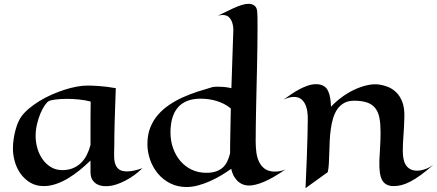

<svg xmlns="http://www.w3.org/2000/svg" viewBox="-20 -958 2295 1008"><path d="M728 -75.2Q707.5 -54.7 683.8 -37.8Q660.2 -21 636.2 -8.8Q612.3 3.4 589.8 10.7Q567.4 18.1 548.8 19Q538.6 20 522.5 18.8Q506.3 17.6 491.5 10.3Q476.6 2.9 465.8 -12.7Q455.1 -28.3 455.1 -57.1V-115.2Q428.2 -88.9 398.4 -64.7Q368.7 -40.5 337.2 -21.7Q305.7 -2.9 273.4 8.1Q241.2 19 210 19Q169.9 19 139.6 1.2Q109.4 -16.6 88.9 -44.9Q68.4 -73.2 58.1 -108.4Q47.9 -143.6 47.9 -178.2Q47.9 -204.1 51.8 -229.2Q55.7 -254.4 61.8 -276.9Q67.9 -299.3 75.9 -317.4Q84 -335.4 92.8 -347.2Q108.9 -369.1 133.8 -389.6Q158.7 -410.2 188.2 -428.2Q217.8 -446.3 251 -460.9Q284.2 -475.6 317.1 -486.3Q350.1 -497.1 381.3 -502.9Q412.6 -508.8 439 -508.8Q466.3 -508.8 503.4 -506.1Q540.5 -503.4 587.9 -495.1Q585.9 -439 584.5 -396Q583 -353 582 -319.1Q581.1 -285.2 580.6 -257.3Q580.1 -229.5 580.1 -203.1Q580.1 -176.3 579.1 -150.4Q578.1 -124.5 583 -104Q587.9 -83.5 602.3 -70.8Q616.7 -58.1 647 -58.1Q665 -58.1 685.5 -62.7Q706.1 -67.4 728 -75.2ZM456.1 -424.8Q426.8 -432.6 393.6 -435.8Q360.4 -439 330.1 -439Q313.5 -439 298.6 -438Q283.7 -437 271.5 -435.5Q259.3 -434.1 250 -431.9Q240.7 -429.7 235.8 -426.8Q227.1 -422.4 215.3 -405.5Q203.6 -388.7 192.9 -363.8Q182.1 -338.9 174.6 -307.6Q167 -276.4 167 -243.2Q167 -211.4 176.3 -179.4Q185.5 -147.5 203.4 -122.1Q221.2 -96.7 247.3 -80.8Q273.4 -64.9 307.1 -64.9Q338.9 -64.9 363.3 -75.2Q387.7 -85.4 405.8 -103.3Q423.8 -121.1 435.8 -145Q447.8 -168.9 455.1 -196.8Q455.1 -217.3 455.1 -240.5Q455.1 -263.7 455.1 -291.5Q455.1 -319.3 455.3 -352.3Q455.6 -385.3 456.1 -424.8Z M1478 -67.9Q1412.1 -22.9 1365.7 -3.4Q1319.3 16.1 1287.1 16.1Q1273.9 16.1 1260 12Q1246.1 7.8 1233.4 -2.2Q1220.7 -12.2 1210.2 -29.1Q1199.7 -45.9 1193.8 -71.8Q1169.9 -54.2 1140.9 -37.1Q1111.8 -20 1081.1 -6.3Q1050.3 7.3 1019.3 15.6Q988.3 23.9 960 23.9Q912.1 23.9 874 4.6Q835.9 -14.6 809.3 -46.4Q782.7 -78.1 768.3 -118.7Q753.9 -159.2 753.9 -202.1Q753.9 -250 768.8 -287.8Q783.7 -325.7 809.3 -355.2Q835 -384.8 868.7 -407.5Q902.3 -430.2 940.4 -447.3Q978.5 -464.4 1018.6 -477.3Q1058.6 -490.2 1096.2 -501Q1099.6 -501.5 1104.5 -502Q1108.4 -502.4 1114 -502.7Q1119.6 -502.9 1127 -502.9Q1140.6 -502.9 1158 -501.2Q1175.3 -499.5 1194.8 -495.1L1205.1 -803.2Q1204.1 -830.1 1195.3 -849.1Q1191.4 -856.9 1185.5 -864Q1179.7 -871.1 1171.1 -875Q1162.6 -878.9 1150.6 -879.4Q1138.7 -879.9 1123 -875Q1142.1 -883.8 1163.6 -894.8Q1185.1 -905.8 1206.3 -915.3Q1227.5 -924.8 1247.8 -931.4Q1268.1 -938 1285.2 -938Q1303.7 -938 1316.2 -928.2Q1328.6 -918.5 1330.1 -897.9Q1331.5 -884.3 1331.8 -860.4Q1332 -836.4 1332 -803.2Q1332 -763.7 1331.3 -715.1Q1330.6 -666.5 1329.6 -613.8Q1328.6 -561 1327.1 -506.3Q1325.7 -451.7 1324.7 -399.4Q1323.7 -347.2 1323 -300Q1322.3 -252.9 1322.3 -215.8Q1322.3 -186.5 1325.9 -158.2Q1329.6 -129.9 1340.6 -107.4Q1351.6 -85 1371.3 -71Q1391.1 -57.1 1423.8 -57.1Q1436 -57.1 1449.5 -59.6Q1462.9 -62 1478 -67.9ZM1191.9 -388.2Q1174.8 -402.8 1155.3 -412.6Q1135.7 -422.4 1115 -428.5Q1094.2 -434.6 1073.5 -437.3Q1052.7 -439.9 1033.2 -439.9Q990.7 -439.9 960.7 -427.2Q930.7 -414.6 911.6 -391.1Q892.6 -367.7 883.8 -335Q875 -302.2 875 -262.2Q875 -219.2 888.4 -180.9Q901.9 -142.6 926.3 -113.5Q950.7 -84.5 985.6 -67.6Q1020.5 -50.8 1063 -50.8Q1093.3 -50.8 1114.7 -58.3Q1136.2 -65.9 1150.6 -79.3Q1165 -92.8 1173.8 -111.8Q1182.6 -130.9 1188 -153.8Q1188 -172.9 1188.2 -198.5Q1188.5 -224.1 1189.2 -254.2Q1189.9 -284.2 1190.4 -318.1Q1190.9 -352.1 1191.9 -388.2Z M1700.7 -54.2 1584 29.8Q1588.4 -64.5 1590.8 -130.9Q1593.3 -197.3 1594.2 -240.2Q1595.7 -290.5 1595.7 -323.2Q1598.1 -382.3 1579.6 -415.8Q1561 -449.2 1522.9 -449.2Q1510.7 -449.2 1497.3 -445.6Q1483.9 -441.9 1468.8 -435.1Q1487.8 -448.7 1508.8 -463.1Q1529.8 -477.5 1551.8 -489.3Q1573.7 -501 1595.9 -508.5Q1618.2 -516.1 1639.6 -516.1Q1660.2 -516.1 1677 -507.8Q1693.8 -499.5 1702.6 -480Q1710.4 -463.4 1713.6 -442.9Q1716.8 -422.4 1717.8 -397.9Q1742.7 -424.3 1773.7 -447.3Q1804.7 -470.2 1838.4 -486.3Q1872.1 -502.4 1906.2 -510.3Q1940.4 -518.1 1970.7 -514.2Q1992.7 -511.2 2016.4 -502Q2040 -492.7 2059.8 -473.6Q2079.6 -454.6 2091.8 -423.6Q2104 -392.6 2103 -346.2Q2101.6 -291.5 2098.1 -245.8Q2094.7 -200.2 2094.7 -165Q2094.7 -144 2098.1 -125.2Q2101.6 -106.4 2110.1 -92.5Q2118.7 -78.6 2133.3 -70.3Q2147.9 -62 2169.9 -62Q2189.5 -62 2211.2 -69.6Q2232.9 -77.1 2254.9 -92.8Q2219.2 -61 2189.7 -39.6Q2160.2 -18.1 2134.8 -4.9Q2109.4 8.3 2087.4 13.9Q2065.4 19.5 2044.9 19Q2024.4 18.6 2009.8 11Q1995.1 3.4 1986.3 -12.5Q1977.5 -28.3 1974.1 -53.5Q1970.7 -78.6 1971.7 -115.2Q1973.1 -147.5 1975.6 -186.3Q1978 -225.1 1978 -263.2Q1978 -306.6 1972.2 -337.9Q1966.3 -369.1 1950.9 -389.4Q1935.5 -409.7 1908.4 -419.4Q1881.3 -429.2 1838.9 -429.2Q1808.1 -429.2 1786.6 -417.2Q1765.1 -405.3 1751 -384.8Q1736.8 -364.3 1728.8 -337.2Q1720.7 -310.1 1716.6 -279.5Q1712.4 -249 1710.9 -217Q1709.5 -185.1 1708.7 -155.3Q1708 -125.5 1706.5 -99.4Q1705.1 -73.2 1700.7 -54.2Z"/></svg>

Font: Eagle Lake
Style: Regular
Weight: 400
Designer: Astigmatic (AOETI)
Foundry: Astigmatic (AOETI)
Version: Version 1.000